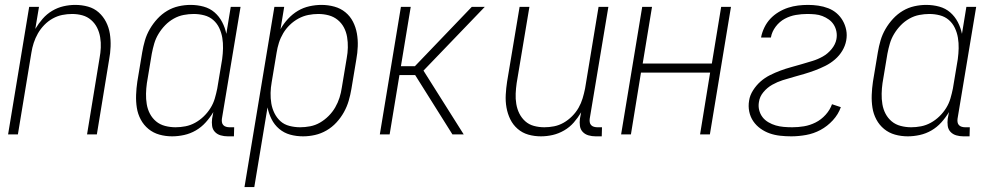

<svg xmlns="http://www.w3.org/2000/svg" viewBox="-20 -548 4040 783"><path d="M13 0 99 -520H139L124 -430Q137 -452 154 -471.5Q171 -491 193 -504Q215 -517 239 -522.5Q263 -528 287 -528Q314 -528 339 -521Q364 -514 382.5 -497.5Q401 -481 412.5 -458.5Q424 -436 428 -410.5Q432 -385 431 -358Q430 -331 425 -305L375 0H335L386 -311Q390 -332 391 -353.5Q392 -375 388.5 -396Q385 -417 376 -435Q367 -453 351.5 -466.5Q336 -480 316 -485.5Q296 -491 274 -491Q254 -491 234 -487Q214 -483 195 -472.5Q176 -462 160.5 -446Q145 -430 134.5 -411.5Q124 -393 117.5 -373Q111 -353 108 -333L53 0Z M682 8Q655 8 630 1Q605 -6 585.5 -22Q566 -38 554 -60.5Q542 -83 538 -108.5Q534 -134 535 -161Q536 -188 540 -215L560 -335Q564 -359 571 -383Q578 -407 591 -429.5Q604 -452 622 -471.5Q640 -491 662 -504Q684 -517 708.5 -522.5Q733 -528 757 -528Q785 -528 810.5 -521Q836 -514 855 -497.5Q874 -481 886 -458Q898 -435 903 -410L921 -520H961L885 -64Q884 -57 885 -50Q886 -43 890.5 -38Q895 -33 902 -31Q909 -29 916 -29H935L934 8H909Q894 8 880 4Q866 0 856.5 -10Q847 -20 845 -34.5Q843 -49 845 -64L850 -91Q837 -69 819 -49Q801 -29 778.5 -16Q756 -3 731 2.5Q706 8 682 8ZM696 -29Q716 -29 736.5 -33Q757 -37 776 -47.5Q795 -58 811 -73.5Q827 -89 838.5 -107.5Q850 -126 856 -146.5Q862 -167 866 -187L886 -307Q889 -329 889.5 -351Q890 -373 886.5 -394Q883 -415 874 -434Q865 -453 849.5 -466.5Q834 -480 813 -485.5Q792 -491 770 -491Q750 -491 729 -487Q708 -483 688.5 -472Q669 -461 653.5 -445Q638 -429 626.5 -410Q615 -391 609 -370.5Q603 -350 599 -329L579 -209Q576 -188 575.5 -166Q575 -144 578.5 -123Q582 -102 591.5 -84Q601 -66 616.5 -53Q632 -40 653 -34.5Q674 -29 696 -29Z M977 215 1099 -520H1139L1124 -429Q1136 -451 1154.5 -471Q1173 -491 1195 -504Q1217 -517 1242 -522.5Q1267 -528 1291 -528Q1318 -528 1343.5 -521Q1369 -514 1388.5 -498Q1408 -482 1419.5 -459.5Q1431 -437 1435.5 -411.5Q1440 -386 1439 -359Q1438 -332 1433 -305L1413 -185Q1409 -161 1402 -137Q1395 -113 1382.5 -90.5Q1370 -68 1352 -48.5Q1334 -29 1311.5 -16Q1289 -3 1264.5 2.5Q1240 8 1216 8Q1188 8 1163 1Q1138 -6 1118.5 -22.5Q1099 -39 1087.5 -62Q1076 -85 1071 -110L1017 215ZM1204 -29Q1224 -29 1245 -33Q1266 -37 1285 -48Q1304 -59 1320 -75Q1336 -91 1347 -110Q1358 -129 1364.5 -149.5Q1371 -170 1374 -191L1394 -311Q1398 -332 1398.5 -354Q1399 -376 1395.5 -397Q1392 -418 1382.5 -436Q1373 -454 1357 -467Q1341 -480 1320.5 -485.5Q1300 -491 1278 -491Q1258 -491 1237.5 -487Q1217 -483 1197.5 -472.5Q1178 -462 1162 -446.5Q1146 -431 1135 -412.5Q1124 -394 1117.5 -373.5Q1111 -353 1108 -333L1088 -213Q1084 -191 1083.5 -169Q1083 -147 1086.5 -126Q1090 -105 1099.5 -86Q1109 -67 1124 -53.5Q1139 -40 1160.5 -34.5Q1182 -29 1204 -29Z M1529 0 1615 -520H1655L1615 -278H1672L1904 -520H1957L1707 -260L1871 0H1825L1673 -242H1609L1569 0Z M2186 8Q2159 8 2134.5 1Q2110 -6 2091 -22.5Q2072 -39 2061 -61.5Q2050 -84 2045.5 -109.5Q2041 -135 2042.5 -162Q2044 -189 2048 -215L2099 -520H2139L2087 -209Q2084 -188 2083 -166.5Q2082 -145 2085.5 -124Q2089 -103 2098 -85Q2107 -67 2122 -53.5Q2137 -40 2157.5 -34.5Q2178 -29 2200 -29Q2220 -29 2240 -33Q2260 -37 2278.5 -47.5Q2297 -58 2313 -74Q2329 -90 2339.5 -108.5Q2350 -127 2356 -147Q2362 -167 2366 -187L2421 -520H2461L2385 -64Q2384 -57 2385 -50Q2386 -43 2390.5 -38Q2395 -33 2402 -31Q2409 -29 2416 -29H2435L2434 8H2409Q2394 8 2380 4Q2366 0 2356.5 -10Q2347 -20 2345 -34.5Q2343 -49 2345 -64L2350 -90Q2337 -68 2320 -48.5Q2303 -29 2280.5 -16Q2258 -3 2234 2.5Q2210 8 2186 8Z M2513 0 2599 -520H2639L2601 -289H2883L2921 -520H2961L2875 0H2835L2876 -252H2594L2553 0Z M3207 8Q3184 8 3161.5 5.5Q3139 3 3119 -4Q3099 -11 3081.5 -23.5Q3064 -36 3052 -53.5Q3040 -71 3035.5 -93Q3031 -115 3035 -138Q3038 -159 3051 -179.5Q3064 -200 3081.5 -215.5Q3099 -231 3120 -241.5Q3141 -252 3162.5 -260Q3184 -268 3206 -274Q3228 -280 3250 -286.5Q3272 -293 3293.5 -299.5Q3315 -306 3335.5 -317.5Q3356 -329 3371.5 -348Q3387 -367 3391 -388Q3394 -404 3391 -419.5Q3388 -435 3380 -447.5Q3372 -460 3360 -468.5Q3348 -477 3334 -482.5Q3320 -488 3304 -489.5Q3288 -491 3272 -491Q3249 -491 3225.5 -487Q3202 -483 3180.5 -471.5Q3159 -460 3143.5 -439.5Q3128 -419 3124 -396V-395H3084V-397Q3088 -417 3097.5 -436.5Q3107 -456 3121.5 -471.5Q3136 -487 3155 -498.5Q3174 -510 3194 -516.5Q3214 -523 3234.5 -525.5Q3255 -528 3275 -528Q3296 -528 3317 -525Q3338 -522 3357.5 -514.5Q3377 -507 3392 -494Q3407 -481 3417 -463.5Q3427 -446 3431 -425.5Q3435 -405 3431 -383Q3427 -361 3415 -341Q3403 -321 3385 -305.5Q3367 -290 3346 -279.5Q3325 -269 3303.5 -261Q3282 -253 3260 -246.5Q3238 -240 3216 -234Q3194 -228 3172 -221Q3150 -214 3129.5 -202.5Q3109 -191 3093.5 -172.5Q3078 -154 3075 -132Q3072 -115 3076 -99Q3080 -83 3089.5 -70.5Q3099 -58 3113.5 -49.5Q3128 -41 3143.5 -36.5Q3159 -32 3176 -30.5Q3193 -29 3211 -29Q3235 -29 3259 -33Q3283 -37 3306 -48.5Q3329 -60 3347 -80Q3365 -100 3373 -123L3409 -111Q3399 -82 3376.5 -57.5Q3354 -33 3326 -18Q3298 -3 3267 2.5Q3236 8 3207 8Z M3682 8Q3655 8 3630 1Q3605 -6 3585.5 -22Q3566 -38 3554 -60.5Q3542 -83 3538 -108.5Q3534 -134 3535 -161Q3536 -188 3540 -215L3560 -335Q3564 -359 3571 -383Q3578 -407 3591 -429.5Q3604 -452 3622 -471.5Q3640 -491 3662 -504Q3684 -517 3708.5 -522.5Q3733 -528 3757 -528Q3785 -528 3810.5 -521Q3836 -514 3855 -497.5Q3874 -481 3886 -458Q3898 -435 3903 -410L3921 -520H3961L3885 -64Q3884 -57 3885 -50Q3886 -43 3890.5 -38Q3895 -33 3902 -31Q3909 -29 3916 -29H3935L3934 8H3909Q3894 8 3880 4Q3866 0 3856.5 -10Q3847 -20 3845 -34.5Q3843 -49 3845 -64L3850 -91Q3837 -69 3819 -49Q3801 -29 3778.5 -16Q3756 -3 3731 2.5Q3706 8 3682 8ZM3696 -29Q3716 -29 3736.5 -33Q3757 -37 3776 -47.5Q3795 -58 3811 -73.5Q3827 -89 3838.5 -107.5Q3850 -126 3856 -146.5Q3862 -167 3866 -187L3886 -307Q3889 -329 3889.5 -351Q3890 -373 3886.5 -394Q3883 -415 3874 -434Q3865 -453 3849.5 -466.5Q3834 -480 3813 -485.5Q3792 -491 3770 -491Q3750 -491 3729 -487Q3708 -483 3688.5 -472Q3669 -461 3653.5 -445Q3638 -429 3626.5 -410Q3615 -391 3609 -370.5Q3603 -350 3599 -329L3579 -209Q3576 -188 3575.5 -166Q3575 -144 3578.5 -123Q3582 -102 3591.5 -84Q3601 -66 3616.5 -53Q3632 -40 3653 -34.5Q3674 -29 3696 -29Z"/></svg>

Font: Iosevka Extralight
Style: Italic
Weight: 200
Italic angle: -9°
Monospace: yes
Designer: Belleve Invis
Foundry: Belleve Invis
Version: Version 32.5.0; ttfautohint (v1.8.4)